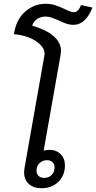

<svg xmlns="http://www.w3.org/2000/svg" viewBox="-20 -990 511 1020"><path d="M471 -950Q455 -907 429 -882.5Q403 -858 370 -858Q351 -858 333 -864Q315 -870 293 -881Q267 -892 252.5 -897Q238 -902 222 -902Q197 -902 178 -889.5Q159 -877 151 -854Q304 -808 304 -719Q304 -713 302 -699L212 -190Q230 -194 242 -194Q279 -194 302 -171Q325 -148 325 -112Q325 -58 290 -24Q255 10 200 10Q158 10 133 -13Q108 -36 108 -75Q108 -82 110 -96L216 -696L217 -705Q217 -731 192.5 -754.5Q168 -778 130 -792Q92 -806 54 -808Q65 -885 113 -927.5Q161 -970 222 -970Q250 -970 274 -962Q298 -954 326 -941Q339 -934 351.5 -929.5Q364 -925 373 -925Q384 -925 394 -935Q404 -945 410 -963ZM231 -139Q206 -139 190 -123.5Q174 -108 174 -83Q174 -66 185 -55.5Q196 -45 214 -45Q239 -45 254.5 -60.5Q270 -76 270 -101Q270 -118 259 -128.5Q248 -139 231 -139Z"/></svg>

Font: Sarabun
Style: Italic
Weight: 400
Italic angle: -10°
Designer: Suppakit Chalermlarp | Katatrad Co.,Ltd.
Foundry: Cadson Demak Co.,Ltd.
Version: Version 1.000; ttfautohint (v1.6)